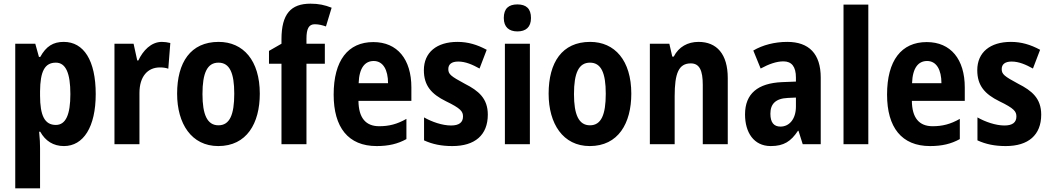

<svg xmlns="http://www.w3.org/2000/svg" viewBox="-20 -785 5717 1045"><path d="M327 -557C269 -557 231 -533 199 -475H192L172 -547H63V240H198V21C198 -1 197 -31 193 -68H199C227 -18 270 10 328 10C434 10 501 -94 501 -273C501 -456 436 -557 327 -557ZM284 -444C338 -444 363 -387 363 -273C363 -161 338 -105 284 -105C223 -105 198 -156 198 -265V-288C199 -396 223 -444 284 -444Z M861 -557C802 -557 758 -509 733 -456H727L707 -547H603V0H739V-279C739 -369 784 -418 850 -418C867 -418 883 -416 896 -411L907 -551C891 -555 875 -557 861 -557Z M1394 -275C1394 -456 1304 -557 1170 -557C1017 -557 944 -445 944 -275C944 -112 1022 10 1168 10C1323 10 1394 -114 1394 -275ZM1082 -273C1082 -388 1108 -444 1169 -444C1230 -444 1255 -388 1255 -275C1255 -160 1230 -103 1169 -103C1108 -103 1082 -161 1082 -273Z M1748 -438V-547H1648V-575C1648 -629 1661 -653 1693 -653C1715 -653 1734 -648 1754 -641L1785 -743C1747 -758 1714 -765 1670 -765C1563 -765 1512 -709 1512 -571V-547L1444 -508V-438H1512V0H1648V-438Z M2012 -556C1874 -556 1796 -456 1796 -270C1796 -92 1875 10 2030 10C2095 10 2145 -2 2192 -28V-138C2141 -109 2097 -98 2044 -98C1970 -98 1932 -144 1931 -236H2219V-309C2219 -462 2143 -556 2012 -556ZM2014 -453C2065 -453 2092 -405 2092 -332H1932C1935 -417 1967 -453 2014 -453Z M2635 -161C2635 -249 2585 -291 2510 -329C2434 -370 2420 -381 2420 -409C2420 -435 2438 -450 2474 -450C2514 -450 2552 -433 2590 -412L2629 -514C2577 -542 2527 -557 2470 -557C2357 -557 2287 -500 2287 -403C2287 -319 2328 -273 2407 -234C2488 -195 2500 -178 2500 -151C2500 -119 2479 -102 2435 -102C2387 -102 2330 -122 2288 -146V-21C2334 0 2382 10 2442 10C2565 10 2635 -50 2635 -161Z M2796 -761C2749 -761 2722 -739 2722 -687C2722 -637 2751 -614 2796 -614C2842 -614 2870 -637 2870 -687C2870 -738 2844 -761 2796 -761ZM2864 -547H2728V0H2864Z M3416 -275C3416 -456 3326 -557 3192 -557C3039 -557 2966 -445 2966 -275C2966 -112 3044 10 3190 10C3345 10 3416 -114 3416 -275ZM3104 -273C3104 -388 3130 -444 3191 -444C3252 -444 3277 -388 3277 -275C3277 -160 3252 -103 3191 -103C3130 -103 3104 -161 3104 -273Z M3782 -557C3723 -557 3674 -530 3647 -477H3639L3623 -547H3517V0H3652V-261C3652 -387 3674 -440 3740 -440C3788 -440 3805 -400 3805 -323V0H3941V-360C3941 -491 3881 -557 3782 -557Z M4265 -557C4196 -557 4131 -540 4080 -510L4120 -412C4166 -437 4207 -451 4244 -451C4289 -451 4312 -422 4312 -363V-341L4236 -338C4105 -332 4035 -276 4035 -162C4035 -65 4082 10 4175 10C4247 10 4285 -16 4323 -73H4326L4349 0H4447V-363C4447 -492 4383 -557 4265 -557ZM4268 -252 4312 -254V-205C4312 -137 4276 -96 4228 -96C4193 -96 4173 -117 4173 -166C4173 -219 4201 -249 4268 -252Z M4706 0V-760H4571V0Z M5024 -556C4886 -556 4808 -456 4808 -270C4808 -92 4887 10 5042 10C5107 10 5157 -2 5204 -28V-138C5153 -109 5109 -98 5056 -98C4982 -98 4944 -144 4943 -236H5231V-309C5231 -462 5155 -556 5024 -556ZM5026 -453C5077 -453 5104 -405 5104 -332H4944C4947 -417 4979 -453 5026 -453Z M5647 -161C5647 -249 5597 -291 5522 -329C5446 -370 5432 -381 5432 -409C5432 -435 5450 -450 5486 -450C5526 -450 5564 -433 5602 -412L5641 -514C5589 -542 5539 -557 5482 -557C5369 -557 5299 -500 5299 -403C5299 -319 5340 -273 5419 -234C5500 -195 5512 -178 5512 -151C5512 -119 5491 -102 5447 -102C5399 -102 5342 -122 5300 -146V-21C5346 0 5394 10 5454 10C5577 10 5647 -50 5647 -161Z"/></svg>

Font: Noto Sans Armenian Condensed
Style: Regular
Weight: 400
Width: 3
Designer: Monotype Design Team
Foundry: Monotype Imaging Inc.
Version: Version 2.008